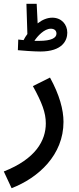

<svg xmlns="http://www.w3.org/2000/svg" viewBox="-49 -760 416 1010"><path d="M163 -489C280 -489 305 -548 305 -588C305 -632 274 -667 226 -667C200 -667 173 -656 149 -637L144 -740H90L95 -581C87 -571 81 -560 75 -549C64 -550 55 -551 47 -552L45 -496C65 -494 128 -489 163 -489ZM218 -609C236 -609 248 -600 248 -583C248 -561 222 -545 156 -545C148 -545 140 -545 132 -545C148 -570 184 -609 218 -609ZM12 230C154 175 285 55 285 -119C285 -183 264 -261 214 -352L124 -307C172 -220 192 -167 192 -111C192 -21 139 76 -29 142Z"/></svg>

Font: Noto Sans Arabic SemCond Med
Style: Regular
Weight: 500
Width: 4
Designer: Monotype Design Team, Nadine Chahine, Nizar Qandah and Khaled Hosny
Foundry: Monotype Imaging Inc.
Version: Version 2.012